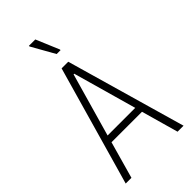

<svg xmlns="http://www.w3.org/2000/svg" viewBox="-274 -971 1042 1042"><g transform="rotate(-45 247.0 -450.0)"><path d="M25 0 221 -688H272L469 0H423L363 -213H129L69 0ZM140 -254H352L249 -619H244ZM257 -762 182 -895V-900H231L287 -767V-762Z"/></g></svg>

Font: Saira Condensed ExtraLight
Style: Regular
Weight: 250
Width: 3
Designer: Hector Gatti with collaboration of the Omnibus-Type team
Foundry: Omnibus-Type
Version: Version 1.101